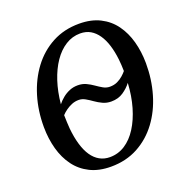

<svg xmlns="http://www.w3.org/2000/svg" viewBox="-135 -876 972 1008"><g transform="rotate(-20 351.0 -371.5)"><path d="M316.5 10Q249.5 10 200.2 -14.5Q151 -39 119 -82.2Q87 -125.5 71.2 -182.8Q55.5 -240 55 -305Q54.5 -396 79 -476.8Q103.5 -557.5 150.2 -619.8Q197 -682 263.5 -717.5Q330 -753 413.5 -753Q481 -753 530 -728.2Q579 -703.5 610.5 -660Q642 -616.5 657.5 -559.8Q673 -503 673.5 -439Q674 -348.5 650.2 -267.5Q626.5 -186.5 580.2 -124.2Q534 -62 467.5 -26Q401 10 316.5 10ZM328 -39Q374.5 -39 413 -64Q451.5 -89 480.2 -134.2Q509 -179.5 526.8 -240.5Q544.5 -301.5 548.5 -373.5Q530 -349 501.8 -330Q473.5 -311 434.5 -311Q409 -311 387.5 -321Q366 -331 347.5 -344.2Q329 -357.5 311.2 -367.5Q293.5 -377.5 275 -377.5Q254.5 -377.5 236.2 -370Q218 -362.5 202.8 -351.5Q187.5 -340.5 176.5 -328.5Q177 -307.5 177.8 -288.8Q178.5 -270 180 -252.5Q185 -201.5 196.8 -161.8Q208.5 -122 227 -94.8Q245.5 -67.5 271 -53.2Q296.5 -39 328 -39ZM454 -386.5Q477.5 -386.5 496 -395.2Q514.5 -404 528.2 -416.2Q542 -428.5 550.5 -439Q550 -456.5 549.2 -473Q548.5 -489.5 546.5 -505Q541.5 -549.5 530.2 -585.8Q519 -622 501 -648.2Q483 -674.5 458.5 -688.8Q434 -703 401.5 -703Q357.5 -703 319.8 -679.2Q282 -655.5 253 -613Q224 -570.5 205.2 -513.2Q186.5 -456 180 -388Q193.5 -405 211 -419.2Q228.5 -433.5 250 -442.5Q271.5 -451.5 296.5 -451.5Q322 -451.5 342.8 -441.8Q363.5 -432 381.5 -419.2Q399.5 -406.5 417 -396.5Q434.5 -386.5 454 -386.5Z"/></g></svg>

Font: Merriweather 36pt Medium
Style: Italic
Weight: 500
Italic angle: -7.8°
Version: Version 2.101